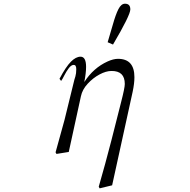

<svg xmlns="http://www.w3.org/2000/svg" viewBox="-20 -824 1040 1051"><path d="M284.2 9.8 333 -167 383.8 -374Q386.7 -387.7 392.6 -405.3Q397.5 -421.9 397.5 -445.3Q397.5 -468.8 383.8 -468.8Q370.1 -468.8 356.4 -450.7Q342.8 -432.6 332 -411.1Q321.3 -389.6 314.5 -380.9L305.7 -392.6Q340.8 -459 368.2 -486.3Q395.5 -513.7 420.9 -513.7Q451.2 -513.7 451.2 -458Q451.2 -423.8 441.4 -375Q491.2 -452.1 568.4 -487.3Q600.6 -502 626 -502Q715.8 -502 715.8 -401.4Q715.8 -367.2 706.1 -321.3L593.8 190.4L525.4 207L520.5 198.2Q556.6 73.2 589.8 -55.7Q622.1 -183.6 642.6 -263.7Q663.1 -342.8 663.1 -364.3Q663.1 -436.5 589.8 -435.5Q560.5 -435.5 524.9 -416.5Q489.3 -397.5 460 -365.7Q430.7 -334 422.9 -296.9L356.4 7.8L289.1 18.6ZM569.3 -592.8Q582 -633.8 597.7 -689.5Q613.3 -745.1 628.4 -774.4Q643.6 -803.7 664.1 -803.7Q693.4 -803.7 693.4 -772.5Q693.4 -741.2 598.6 -580.1Z"/></svg>

Font: GenEi Koburi Mincho v6
Style: Regular
Weight: 400
Designer: o_tamon (Modified)
Foundry: o_tamon / Adobe Systems Incorporated
Version: Version 6.1